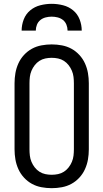

<svg xmlns="http://www.w3.org/2000/svg" viewBox="-20 -975 540 1003"><path d="M250 8Q223 8 196.5 3Q170 -2 147 -14.5Q124 -27 105.5 -47Q87 -67 76 -91.5Q65 -116 60.5 -142Q56 -168 56 -195V-540Q56 -567 60.5 -593Q65 -619 76 -643.5Q87 -668 105.5 -688Q124 -708 147 -720.5Q170 -733 196.5 -738Q223 -743 250 -743Q277 -743 303.5 -738Q330 -733 353 -720.5Q376 -708 394.5 -688Q413 -668 424 -643.5Q435 -619 439.5 -593Q444 -567 444 -540V-195Q444 -168 439.5 -142Q435 -116 424 -91.5Q413 -67 394.5 -47Q376 -27 353 -14.5Q330 -2 303.5 3Q277 8 250 8ZM250 -62Q267 -62 283.5 -65.5Q300 -69 314 -78Q328 -87 338.5 -100.5Q349 -114 355.5 -129.5Q362 -145 364 -161.5Q366 -178 366 -195V-540Q366 -557 364 -573.5Q362 -590 355.5 -605.5Q349 -621 338.5 -634.5Q328 -648 314 -657Q300 -666 283.5 -669.5Q267 -673 250 -673Q233 -673 216.5 -669.5Q200 -666 186 -657Q172 -648 161.5 -634.5Q151 -621 144.5 -605.5Q138 -590 136 -573.5Q134 -557 134 -540V-195Q134 -178 136 -161.5Q138 -145 144.5 -129.5Q151 -114 161.5 -100.5Q172 -87 186 -78Q200 -69 216.5 -65.5Q233 -62 250 -62ZM93 -815Q93 -845 104 -873.5Q115 -902 138 -921Q161 -940 190.5 -947.5Q220 -955 250 -955Q280 -955 309.5 -947.5Q339 -940 362 -921Q385 -902 396 -873.5Q407 -845 407 -815H333Q333 -831 327 -846Q321 -861 309 -870.5Q297 -880 281.5 -884Q266 -888 250 -888Q234 -888 218.5 -884Q203 -880 191 -870.5Q179 -861 173 -846Q167 -831 167 -815Z"/></svg>

Font: Iosevka Fuck
Style: Regular
Weight: 400
Monospace: yes
Designer: Belleve Invis
Foundry: Belleve Invis
Version: Version 28.0.7; ttfautohint (v1.8.3)